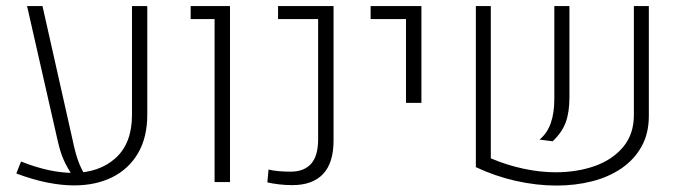

<svg xmlns="http://www.w3.org/2000/svg" viewBox="-20 -588 2207 620"><path d="M219.2 10.7Q178.2 10.7 131.3 1.2Q84.5 -8.3 32.7 -27.8L47.9 -66.4Q94.7 -47.9 136.7 -38.8Q178.7 -29.8 214.8 -29.8Q300.3 -29.8 353.3 -77.6Q406.2 -125.5 406.2 -216.8V-568.4H455.6V-217.8Q455.6 -144 425.5 -93Q395.5 -42 342.3 -15.6Q289.1 10.7 219.2 10.7ZM67.4 -568.4H117.2L214.4 -136.2Q223.1 -94.2 232.9 -67.4Q242.7 -40.5 258.3 -16.6L215.8 -18.6Q198.2 -44.4 186.5 -69.8Q174.8 -95.2 166 -134.8Z M672.9 0V-526.4H595.7V-568.4H722.7V0Z M924.3 9.8Q901.4 9.8 880.9 7.3Q860.4 4.9 843.3 1L847.2 -40.5Q875 -33.7 918.5 -33.7Q961.9 -33.7 984.6 -59.1Q1007.3 -84.5 1007.3 -138.7V-526.4H877.9V-568.4H1057.1V-134.8Q1057.1 -62 1023.2 -26.1Q989.3 9.8 924.3 9.8Z M1291 -255.9V-526.4H1176.8V-568.4H1340.8V-255.9Z M1564.9 -568.4V-76.7Q1615.2 -55.2 1669.2 -43.5Q1723.1 -31.7 1773.9 -31.7Q1843.8 -31.7 1900.9 -52Q1958 -72.3 1992.4 -113.5Q2026.9 -154.8 2026.9 -216.8V-568.4H2075.2V-213.9Q2075.2 -156.7 2051.5 -114.5Q2027.8 -72.3 1986.6 -44.2Q1945.3 -16.1 1891.4 -2.4Q1837.4 11.2 1776.9 11.2Q1712.9 11.2 1645.8 -3.9Q1578.6 -19 1516.6 -48.3V-568.4ZM1722.2 -137.2Q1746.6 -157.2 1758.3 -189.7Q1770 -222.2 1770 -269V-568.4H1818.8V-274.4Q1818.8 -225.1 1806.6 -192.4Q1794.4 -159.7 1764.6 -131.8Z"/></svg>

Font: Heebo ExtraLight
Style: Regular
Weight: 250
Designer: Oded Ezer
Foundry: Ezer Type House
Version: Version 3.100